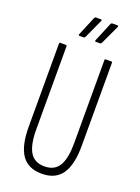

<svg xmlns="http://www.w3.org/2000/svg" viewBox="-158 -907 714 981"><g transform="rotate(20 199.0 -416.5)"><path d="M199 6Q124 6 89.5 -44.5Q55 -95 55 -197V-649Q55 -655 60 -655H91Q96 -655 96 -649V-198Q96 -114 120.5 -74Q145 -34 199 -34Q253 -34 277.5 -73.5Q302 -113 302 -198V-649Q302 -655 307 -655H338Q343 -655 343 -649V-197Q343 -95 308 -44.5Q273 6 199 6ZM229 -722Q222 -722 225 -730L268 -833Q271 -839 275 -839H304Q307 -839 308.5 -837Q310 -835 308 -831L260 -728Q257 -722 252 -722ZM140 -722Q133 -722 136 -730L179 -833Q182 -839 186 -839H215Q217 -839 218.5 -837Q220 -835 218 -831L171 -728Q168 -722 163 -722Z"/></g></svg>

Font: Sofia Sans Extra Condensed Light
Style: Regular
Weight: 300
Designer: Botio Nikoltchev, Ani Petrova
Foundry: lettersoup
Version: Version 4.101